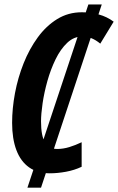

<svg xmlns="http://www.w3.org/2000/svg" viewBox="-20 -780 538 875"><path d="M105 75.2 382.8 -759.8H443.8L167 75.2ZM207 9.8Q150.9 9.8 112.5 -17.3Q74.2 -44.4 54.7 -95.9Q35.2 -147.5 35.2 -220.2Q35.2 -285.6 48.3 -355.7Q61.5 -425.8 87.6 -491.5Q113.8 -557.1 152.1 -609.6Q190.4 -662.1 240.7 -693.1Q291 -724.1 353 -724.1Q392.6 -724.1 429.9 -714.1Q467.3 -704.1 498 -681.2L437 -581.1Q417 -597.7 397 -605.7Q377 -613.8 356 -613.8Q316.9 -613.8 286.4 -585Q255.9 -556.2 233.4 -510Q210.9 -463.9 196 -410.9Q181.2 -357.9 174.1 -309.1Q167 -260.3 167 -227.1Q167 -160.6 185.1 -130.9Q203.1 -101.1 240.2 -101.1Q267.6 -101.1 295.7 -109.6Q323.7 -118.2 352.1 -131.8V-20Q319.3 -4.4 280.8 2.7Q242.2 9.8 207 9.8Z"/></svg>

Font: Open Sans Condensed
Style: Italic
Weight: 400
Width: 3
Italic angle: -12°
Designer: Monotype Design Team
Foundry: Monotype Imaging Inc.
Version: Version 3.000